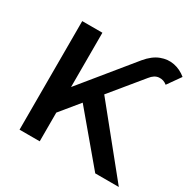

<svg xmlns="http://www.w3.org/2000/svg" viewBox="-166 -911 1066 1072"><g transform="rotate(30 367.5 -375.0)"><path d="M94 0V-700H224V-350L490 -676Q529 -723 572.5 -739.5Q616 -756 658 -747.5Q700 -739 735 -710L675 -625Q652 -644 623 -641.5Q594 -639 570 -608L405 -407L734 0H582L324 -307L224 -185V0Z"/></g></svg>

Font: Montserrat SemiBold
Style: Regular
Weight: 600
Designer: Julieta Ulanovsky
Foundry: Julieta Ulanovsky
Version: Version 9.000; ttfautohint (v1.8.4.7-5d5b)